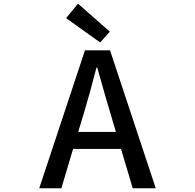

<svg xmlns="http://www.w3.org/2000/svg" viewBox="-20 -1005 1040 1025"><path d="M566.4 -835.9 514.6 -778.3 333 -908.2 396.5 -985.4ZM397.5 -300.8H598.6L569.3 -400.4Q556.6 -440.4 499 -644.5H495.1Q458 -501 427.7 -400.4ZM688.5 0 626 -210H370.1L307.6 0H189.5L433.6 -736.3H567.4L811.5 0Z"/></svg>

Font: Gen Shin Gothic Monospace Medium
Style: Regular
Weight: 500
Designer: [Source Han Sans]
Ryoko NISHIZUKA  (kana & ideographs); Paul D. Hunt (Latin, Greek & Cyrillic); Wenlong ZHANG  (bopomofo
Version: Version 1.002.20150607